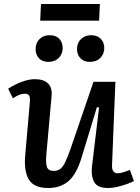

<svg xmlns="http://www.w3.org/2000/svg" viewBox="-20 -931 705 965"><path d="M21 -485Q35 -495 58 -506.5Q81 -518 107 -525.5Q133 -533 156 -533Q200 -533 222 -511Q244 -489 239 -445L213 -155Q209 -111 216 -91.5Q223 -72 250 -72Q268 -72 281.5 -81Q295 -90 307 -114.5Q319 -139 335 -184L450 -520H560L543 -99Q542 -60 572 -60Q591 -60 633 -77L653 -21Q640 -14 618 -6Q596 2 570.5 8Q545 14 523 14Q470 14 453.5 -16Q437 -46 442 -92L478 -391L467 -392L390 -139Q365 -56 324.5 -21Q284 14 223 14Q151 14 125 -28.5Q99 -71 107 -154L130 -418Q132 -442 126.5 -451Q121 -460 104 -460Q79 -460 45 -437ZM367 -685Q367 -715 387 -734.5Q407 -754 438 -754Q469 -754 486.5 -736Q504 -718 504 -690Q504 -660 484.5 -640Q465 -620 431 -620Q402 -620 384.5 -638Q367 -656 367 -685ZM159 -684Q159 -715 178.5 -734.5Q198 -754 229 -754Q261 -754 278 -736Q295 -718 295 -689Q295 -660 275.5 -640Q256 -620 223 -620Q193 -620 176 -638Q159 -656 159 -684ZM186 -911H482L478 -827H182Z"/></svg>

Font: Literata 7pt Medium
Style: Italic
Weight: 500
Italic angle: -2°
Designer: Latin by Veronika Burian and Jose Scaglione. Greek by Irene Vlachou. Cyrillic by Vera Evstafieva
Foundry: TypeTogether
Version: Version 3.002